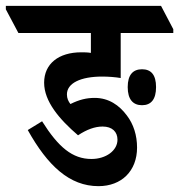

<svg xmlns="http://www.w3.org/2000/svg" viewBox="-75 -645 613 657"><path d="M262 -8C341 -8 394 -60 394 -140C394 -182 382 -220 359 -250C333 -285 297 -310 249 -310C221 -310 196 -304 166 -289C159 -298 154 -308 154 -322C154 -360 200 -383 275 -383C296 -383 321 -381 338 -378V-532H518V-545L476 -625H-55V-613L-12 -532H236V-464C224 -466 213 -466 203 -466C126 -466 76 -427 76 -362C76 -298 128 -237 192 -182C222 -202 250 -212 276 -212C309 -212 327 -194 327 -167C327 -130 288 -101 238 -101C173 -101 125 -141 69 -230L20 -200C88 -78 163 -8 262 -8ZM411 -285C442 -285 459 -305 459 -347C459 -389 442 -408 411 -408C380 -408 362 -389 362 -347C362 -305 380 -285 411 -285Z"/></svg>

Font: Noto Serif Devanagari ExtraCondensed
Style: Bold
Weight: 700
Width: 2
Designer: Universal Thirst, Indian Type Foundry and the Monotype Design Team
Foundry: Monotype Imaging Inc.
Version: Version 2.004